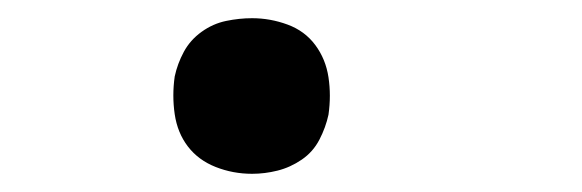

<svg xmlns="http://www.w3.org/2000/svg" viewBox="-20 -183 640 211"><path d="M257 8Q236 8 217 0.5Q198 -7 186.5 -22Q175 -37 172 -57.5Q169 -78 172 -99Q175 -113 182 -126Q189 -139 201.5 -148Q214 -157 228.5 -160Q243 -163 257 -163Q277 -163 296 -156Q315 -149 326.5 -133.5Q338 -118 341 -98Q344 -78 341 -57Q338 -43 331 -29.5Q324 -16 311.5 -7.5Q299 1 285 4.5Q271 8 257 8Z"/></svg>

Font: Iosevka Curly Slab MdEx
Style: Italic
Weight: 500
Width: 7
Italic angle: -9°
Monospace: yes
Designer: Belleve Invis
Foundry: Belleve Invis
Version: Version 11.0.0; ttfautohint (v1.8.3)